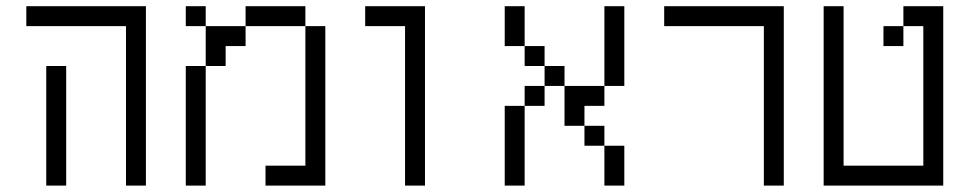

<svg xmlns="http://www.w3.org/2000/svg" viewBox="-20 -582 3040 602"><path d="M125 -375Q125 -375 125 0H187.5Q187.5 0 187.5 -375ZM375 -500Q375 -500 375 0H437.5V-562.5H62.5V-500Z M562.5 -375Q562.5 -375 562.5 0H625Q625 0 625 -375ZM937.5 -62.5H812.5V0H1000Q1000 0 1000 -500H937.5ZM625 -375H687.5V-437.5H750V-500H625Q625 -500 625 -375ZM625 -500V-562.5H562.5V-500ZM750 -500H937.5V-562.5H750Z M1250 -500Q1250 -500 1250 0H1312.5V-562.5H1125V-500Z M1562.5 -250Q1562.5 -250 1562.5 0H1625Q1625 0 1625 -250ZM1875 -125Q1875 -125 1875 0H1937.5Q1937.5 0 1937.5 -125ZM1875 -125V-187.5H1812.5V-125ZM1812.5 -187.5V-250H1875V-312.5H1750Q1750 -312.5 1750 -187.5ZM1625 -250H1687.5V-312.5H1625ZM1687.5 -312.5H1750V-375H1687.5ZM1875 -312.5H1937.5Q1937.5 -312.5 1937.5 -562.5H1875Q1875 -562.5 1875 -312.5ZM1687.5 -375V-437.5H1625V-375ZM1625 -437.5Q1625 -437.5 1625 -562.5H1562.5Q1562.5 -562.5 1562.5 -437.5Z M2375 -500Q2375 -500 2375 0H2437.5V-562.5H2062.5V-500Z M2562.5 -562.5V0H2937.5V-562.5H2812.5V-500H2750V-437.5H2812.5V-500H2875V-62.5H2625Q2625 -62.5 2625 -562.5Z"/></svg>

Font: BFUnifontExMono
Style: Regular
Weight: 500
Version: Version 15.0.06